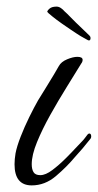

<svg xmlns="http://www.w3.org/2000/svg" viewBox="-20 -561 296 581"><path d="M76 0Q24 0 24 -64Q24 -79 27 -97Q31 -118 42.5 -147.5Q54 -177 68.5 -206.5Q83 -236 95 -257Q105 -273 118.5 -295Q132 -317 143.5 -336Q155 -355 158 -361Q165 -374 183 -381.5Q201 -389 214 -389Q230 -389 230 -380Q230 -374 226 -369Q207 -338 181.5 -297Q156 -256 132 -213Q108 -170 92 -131Q76 -92 76 -64Q76 -49 81.5 -40Q87 -31 102 -31Q118 -31 138.5 -46.5Q159 -62 178.5 -81.5Q198 -101 208 -112L228 -133Q233 -138 237 -143.5Q241 -149 245 -154Q248 -157 250 -157Q256 -157 256 -148Q256 -143 252 -139Q241 -125 230 -112Q219 -99 207 -86Q182 -56 149 -28Q116 0 76 0ZM247 -439Q245 -440 234 -446Q223 -452 211 -460Q199 -468 193 -472Q184 -478 167.5 -489.5Q151 -501 137.5 -512Q124 -523 123 -525Q123 -529 130 -535Q137 -541 151 -541Q158 -541 164.5 -536.5Q171 -532 175 -527Q182 -521 195 -507.5Q208 -494 223.5 -479.5Q239 -465 251 -453Q254 -450 254 -446Q254 -437 247 -439Z"/></svg>

Font: Birthstone Bounce
Style: Regular
Weight: 400
Designer: Robert E. Leuschke
Foundry: Rob Leuschke
Version: Version 1.010; ttfautohint (v1.8.3)